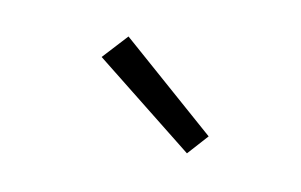

<svg xmlns="http://www.w3.org/2000/svg" viewBox="-40 -857 581 371"><g transform="rotate(-10 250.0 -671.0)"><path d="M301 -550 171 -762 229 -792 348 -575Z"/></g></svg>

Font: Iosevka SS18 Light
Style: Italic
Weight: 300
Italic angle: -9°
Monospace: yes
Designer: Belleve Invis
Foundry: Belleve Invis
Version: Version 25.1.1; ttfautohint (v1.8.4)